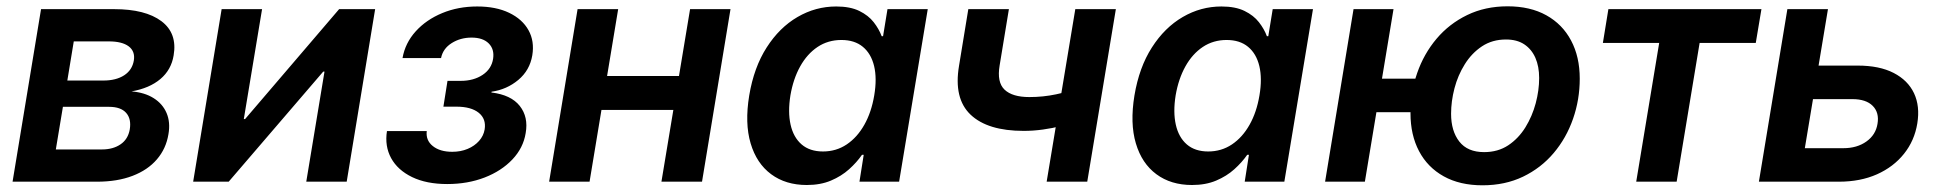

<svg xmlns="http://www.w3.org/2000/svg" viewBox="-20 -564 6025 596"><path d="M19 0 107.4 -535.6H334.5Q431.2 -535.6 481 -498.3Q530.8 -460.9 519 -392.1Q511.7 -347.2 477.8 -318.6Q443.8 -290 388.2 -280.3Q429.2 -276.9 457 -259.3Q484.9 -241.7 497.1 -213.1Q509.3 -184.6 502.9 -147.5Q495.6 -102.5 467 -69.3Q438.5 -36.1 391.4 -18.1Q344.2 0 281.2 0ZM153.3 -100.1H296.4Q331.1 -100.1 354.2 -116Q377.4 -131.8 382.8 -162.1Q388.2 -194.8 371.6 -213.6Q355 -232.4 318.4 -232.4H175.3ZM189 -314H300.8Q340.3 -314 365.5 -330.3Q390.6 -346.7 395.5 -376.5Q399.9 -404.8 379.4 -420.2Q358.9 -435.5 317.9 -435.5H209Z M1056.2 0H930.7L987.3 -341.8H983.4L689.9 0H579.6L668 -535.6H793.5L736.8 -194.3H740.7L1032.7 -535.6H1144.5Z M1368.2 7.3Q1303.7 7.3 1259 -14.4Q1214.4 -36.1 1194.1 -73.2Q1173.8 -110.4 1181.2 -157.2H1304.7Q1301.3 -128.4 1323.5 -110.6Q1345.7 -92.8 1383.8 -92.8Q1410.2 -92.8 1431.6 -101.8Q1453.1 -110.8 1467 -126.5Q1481 -142.1 1484.4 -162.1Q1489.7 -194.8 1466.1 -213.9Q1442.4 -232.9 1397 -232.9H1356.4L1369.1 -313H1410.2Q1450.2 -313 1478 -331.5Q1505.9 -350.1 1510.7 -381.8Q1515.1 -411.1 1497.1 -429.2Q1479 -447.3 1443.8 -447.3Q1409.2 -447.3 1382.1 -430.2Q1355 -413.1 1349.1 -383.8H1229.5Q1237.8 -430.7 1270.5 -466.8Q1303.2 -502.9 1352.8 -523.4Q1402.3 -543.9 1461.4 -543.9Q1519.5 -543.9 1560.5 -524.2Q1601.6 -504.4 1620.6 -470.2Q1639.6 -436 1632.3 -392.1Q1624.5 -345.7 1588.9 -315.9Q1553.2 -286.1 1505.9 -279.3L1505.4 -276.9Q1566.4 -269.5 1593.5 -235.1Q1620.6 -200.7 1611.8 -150.9Q1604.5 -105 1570.6 -69.1Q1536.6 -33.2 1484.1 -12.9Q1431.6 7.3 1368.2 7.3Z M2121.1 -328.1 2103.5 -222.7H1813L1830.6 -328.1ZM1898.9 -535.6 1810.1 0H1684.6L1772.9 -535.6ZM2247.6 -535.6 2159.2 0H2033.2L2122.1 -535.6Z M2484.4 10.3Q2418.9 10.3 2373.8 -23.2Q2328.6 -56.6 2310.1 -118.9Q2291.5 -181.2 2305.7 -267.6Q2320.3 -355 2359.9 -416.7Q2399.4 -478.5 2455.6 -511.2Q2511.7 -543.9 2575.7 -543.9Q2619.1 -543.9 2647.5 -530Q2675.8 -516.1 2692.1 -495.1Q2708.5 -474.1 2716.8 -451.7H2721.2L2734.9 -535.6H2859.9L2771 0H2647.9L2661.1 -83.5H2655.8Q2639.6 -60.1 2615.7 -38.6Q2591.8 -17.1 2559.3 -3.4Q2526.9 10.3 2484.4 10.3ZM2534.7 -93.8Q2575.7 -93.8 2608.4 -115.7Q2641.1 -137.7 2663.1 -176.8Q2685.1 -215.8 2693.8 -268.1Q2702.6 -320.3 2693.4 -358.9Q2684.1 -397.5 2658.4 -418.7Q2632.8 -439.9 2591.8 -439.9Q2550.3 -439.9 2517.8 -418.2Q2485.4 -396.5 2463.9 -357.9Q2442.4 -319.3 2433.6 -268.1Q2425.3 -216.3 2434.1 -177Q2442.9 -137.7 2468.3 -115.7Q2493.7 -93.8 2534.7 -93.8Z M3157.7 -157.7Q3045.9 -157.7 2992.9 -208Q2939.9 -258.3 2957 -359.9L2985.8 -535.6H3111.8L3083 -360.8Q3074.2 -308.6 3098.4 -285.6Q3122.6 -262.7 3175.3 -262.7Q3218.3 -262.7 3258.3 -271.2Q3298.3 -279.8 3343.3 -294.4L3325.7 -189.5Q3303.2 -180.7 3275.4 -173.3Q3247.6 -166 3217.5 -161.9Q3187.5 -157.7 3157.7 -157.7ZM3229 0 3317.9 -535.6H3443.8L3355 0Z M3680.2 10.3Q3614.7 10.3 3569.6 -23.2Q3524.4 -56.6 3505.9 -118.9Q3487.3 -181.2 3501.5 -267.6Q3516.1 -355 3555.7 -416.7Q3595.2 -478.5 3651.4 -511.2Q3707.5 -543.9 3771.5 -543.9Q3814.9 -543.9 3843.3 -530Q3871.6 -516.1 3887.9 -495.1Q3904.3 -474.1 3912.6 -451.7H3917L3930.7 -535.6H4055.7L3966.8 0H3843.8L3856.9 -83.5H3851.6Q3835.4 -60.1 3811.5 -38.6Q3787.6 -17.1 3755.1 -3.4Q3722.7 10.3 3680.2 10.3ZM3730.5 -93.8Q3771.5 -93.8 3804.2 -115.7Q3836.9 -137.7 3858.9 -176.8Q3880.9 -215.8 3889.6 -268.1Q3898.4 -320.3 3889.2 -358.9Q3879.9 -397.5 3854.2 -418.7Q3828.6 -439.9 3787.6 -439.9Q3746.1 -439.9 3713.6 -418.2Q3681.2 -396.5 3659.7 -357.9Q3638.2 -319.3 3629.4 -268.1Q3621.1 -216.3 3629.9 -177Q3638.7 -137.7 3664.1 -115.7Q3689.5 -93.8 3730.5 -93.8Z M4093.3 0 4181.6 -535.6H4305.7L4216.8 0ZM4219.2 -215.8 4236.8 -319.8H4416.5L4398.9 -215.8ZM4582 11.2Q4511.7 11.2 4461.7 -16.6Q4411.6 -44.4 4385 -94.7Q4358.4 -145 4358.4 -212.4Q4358.4 -277.8 4379.2 -337.4Q4399.9 -397 4439.2 -443.6Q4478.5 -490.2 4534.4 -517.3Q4590.3 -544.4 4659.7 -544.4Q4730 -544.4 4780 -516.6Q4830.1 -488.8 4856.9 -438.2Q4883.8 -387.7 4883.8 -319.8Q4883.8 -254.9 4863 -195.3Q4842.3 -135.7 4803 -89.1Q4763.7 -42.5 4707.8 -15.6Q4651.9 11.2 4582 11.2ZM4586.9 -91.8Q4629.9 -91.8 4661.9 -113Q4693.8 -134.3 4715.1 -168.7Q4736.3 -203.1 4747.1 -243.4Q4757.8 -283.7 4757.8 -321.8Q4757.8 -357.9 4746.1 -384.5Q4734.4 -411.1 4711.7 -426.3Q4689 -441.4 4654.8 -441.4Q4612.3 -441.4 4580.3 -420.2Q4548.3 -398.9 4526.9 -364.5Q4505.4 -330.1 4494.9 -289.8Q4484.4 -249.5 4484.4 -210.9Q4484.4 -157.2 4510 -124.5Q4535.6 -91.8 4586.9 -91.8Z M5059.1 0 5130.4 -430.7H4955.6L4972.7 -535.6H5447.8L5430.2 -430.7H5255.9L5184.6 0Z M5587.4 -360.4H5746.6Q5814 -360.4 5858.2 -337.6Q5902.3 -314.9 5921.4 -274.7Q5940.4 -234.4 5931.6 -180.7Q5922.9 -127.4 5890.4 -86.7Q5857.9 -45.9 5806.4 -22.9Q5754.9 0 5688 0H5439.9L5528.3 -535.6H5654.3L5582.5 -104H5702.1Q5744.6 -104 5773.7 -124.8Q5802.7 -145.5 5808.1 -179.7Q5814 -214.4 5793.2 -235.4Q5772.5 -256.3 5730 -256.3H5569.8Z"/></svg>

Font: Inter 20pt SemiBold
Style: Italic
Weight: 600
Italic angle: -9.3988°
Version: Version 4.001;git-66647c0bb